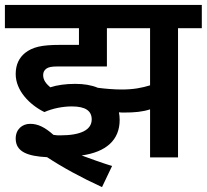

<svg xmlns="http://www.w3.org/2000/svg" viewBox="-20 -642 843 783"><path d="M273 -208C330 -208 354 -189 354 -155C354 -112 309 -90 226 -90C217 -90 208 -90 198 -92C163 -123 135 -137 103 -137C71 -137 44 -115 44 -77C44 -22 94 -5 172 -1C234 40 313 83 396 121L437 35C395 22 351 6 313 -8C413 -22 468 -71 468 -153C468 -164 467 -174 465 -184C472 -183 479 -183 486 -183C529 -183 561 -186 592 -196V0H706V-527H803V-622H0V-527H302V-459H226C148 -459 113 -450 82 -426C59 -407 44 -380 44 -340C44 -273 100 -215 161 -185C195 -200 236 -208 273 -208ZM476 -277C446 -277 409 -280 379 -284C353 -295 322 -300 287 -300C247 -300 213 -295 185 -286C169 -300 156 -314 156 -336C156 -348 161 -356 169 -362C178 -368 188 -371 217 -371H416V-527H592V-294C559 -284 526 -277 476 -277Z"/></svg>

Font: Noto Sans SemiBold
Style: Italic
Weight: 600
Italic angle: -12°
Designer: Monotype Design Team
Foundry: Monotype Imaging Inc.
Version: Version 2.013